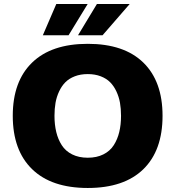

<svg xmlns="http://www.w3.org/2000/svg" viewBox="-20 -924 890 955"><path d="M193 -748.5 260 -904H416L321 -748.5ZM368 -748.5 462 -904H625L490 -748.5ZM43.5 -348Q43.5 -519.5 139.8 -612.8Q236 -706 416.5 -706Q597 -706 692.8 -612.8Q788.5 -519.5 788.5 -348Q788.5 -175.5 692.8 -82.2Q597 11 416.5 11Q236 11 139.8 -82.5Q43.5 -176 43.5 -348ZM582 -348Q582 -383 576.8 -412.8Q571.5 -442.5 559 -469.2Q546.5 -496 528 -514.8Q509.5 -533.5 481 -544.5Q452.5 -555.5 416.5 -555.5Q380.5 -555.5 352 -544.5Q323.5 -533.5 305 -514.8Q286.5 -496 274 -469.2Q261.5 -442.5 256.2 -412.8Q251 -383 251 -348Q251 -304 259.8 -267.5Q268.5 -231 287.2 -201.8Q306 -172.5 339 -156Q372 -139.5 416.5 -139.5Q461 -139.5 494 -156Q527 -172.5 545.8 -201.8Q564.5 -231 573.2 -267.5Q582 -304 582 -348Z"/></svg>

Font: League Mono Wide ExtraBold
Style: Regular
Weight: 800
Width: 8
Designer: Tyler Finck
Foundry: The League of Moveable Type / Tyler Finck
Version: Version 2.210